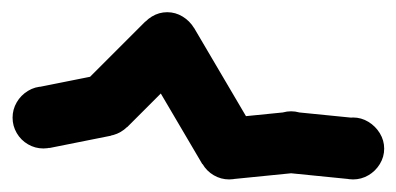

<svg xmlns="http://www.w3.org/2000/svg" viewBox="-20 -250 640 310"><path d="M0.3 -60Q0.3 -46.7 7 -35.2Q13.7 -23.7 25.2 -17Q36.7 -10.3 50 -10.3Q63.3 -10.3 74.8 -17Q86.3 -23.7 93.3 -35.2Q100.3 -46.7 100.3 -60Q100.3 -73.3 93.3 -84.8Q86.3 -96.3 74.8 -103.3Q63.3 -110.3 50 -110.3Q36.7 -110.3 25.2 -103.3Q13.7 -96.3 7 -84.8Q0.3 -73.3 0.3 -60Z M40.3 -109 59.7 -11 159.7 -31 140.3 -129Z M100.3 -80Q100.3 -66.7 107 -55.2Q113.7 -43.7 125.2 -37Q136.7 -30.3 150 -30.3Q163.3 -30.3 174.8 -37Q186.3 -43.7 193.3 -55.2Q200.3 -66.7 200.3 -80Q200.3 -93.3 193.3 -104.8Q186.3 -116.3 174.8 -123.3Q163.3 -130.3 150 -130.3Q136.7 -130.3 125.2 -123.3Q113.7 -116.3 107 -104.8Q100.3 -93.3 100.3 -80Z M114.7 -115.3 185.3 -44.7 285.3 -144.7 214.7 -215.3Z M200.3 -180Q200.3 -166.7 207 -155.2Q213.7 -143.7 225.2 -137Q236.7 -130.3 250 -130.3Q263.3 -130.3 274.8 -137Q286.3 -143.7 293.3 -155.2Q300.3 -166.7 300.3 -180Q300.3 -193.3 293.3 -204.8Q286.3 -216.3 274.8 -223.3Q263.3 -230.3 250 -230.3Q236.7 -230.3 225.2 -223.3Q213.7 -216.3 207 -204.8Q200.3 -193.3 200.3 -180Z M293.3 -205 206.7 -155 306.7 15 393.3 -35Z M300.3 -10Q300.3 3.3 307 14.8Q313.7 26.3 325.2 33Q336.7 39.7 350 39.7Q363.3 39.7 374.8 33Q386.3 26.3 393.3 14.8Q400.3 3.3 400.3 -10Q400.3 -23.3 393.3 -34.8Q386.3 -46.3 374.8 -53.3Q363.3 -60.3 350 -60.3Q336.7 -60.3 325.2 -53.3Q313.7 -46.3 307 -34.8Q300.3 -23.3 300.3 -10Z M345.3 -59.3 354.7 39.3 454.7 29.3 445.3 -69.3Z M400.3 -20Q400.3 -6.7 407 4.8Q413.7 16.3 425.2 23Q436.7 29.7 450 29.7Q463.3 29.7 474.8 23Q486.3 16.3 493.3 4.8Q500.3 -6.7 500.3 -20Q500.3 -33.3 493.3 -44.8Q486.3 -56.3 474.8 -63.3Q463.3 -70.3 450 -70.3Q436.7 -70.3 425.2 -63.3Q413.7 -56.3 407 -44.8Q400.3 -33.3 400.3 -20Z M454.7 -69.3 445.3 29.3 545.3 39.3 554.7 -59.3Z M500.3 -10Q500.3 3.3 507 14.8Q513.7 26.3 525.2 33Q536.7 39.7 550 39.7Q563.3 39.7 574.8 33Q586.3 26.3 593.3 14.8Q600.3 3.3 600.3 -10Q600.3 -23.3 593.3 -34.8Q586.3 -46.3 574.8 -53.3Q563.3 -60.3 550 -60.3Q536.7 -60.3 525.2 -53.3Q513.7 -46.3 507 -34.8Q500.3 -23.3 500.3 -10Z"/></svg>

Font: Linefont Thin
Style: Regular
Weight: 100
Monospace: yes
Version: Version 3.002;gftools[0.9.33]